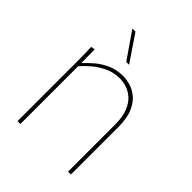

<svg xmlns="http://www.w3.org/2000/svg" viewBox="-207 -841 954 954"><g transform="rotate(45 270.0 -364.5)"><path d="M83 -400Q83 -436 82.5 -464Q82 -492 81 -520L102 -523L103 -430H105Q124 -451 151.5 -474.5Q179 -498 215.5 -514Q252 -530 297 -530Q317 -530 344 -523Q371 -516 397 -495.5Q423 -475 440.5 -436Q458 -397 458 -333V0H438V-329Q438 -385 423.5 -420.5Q409 -456 386.5 -475.5Q364 -495 339 -502.5Q314 -510 293 -510Q250 -510 214 -493Q178 -476 150 -452Q122 -428 103 -406V0H83ZM257 -590 161 -729H183L277 -590Z"/></g></svg>

Font: Murecho Thin
Style: Regular
Weight: 100
Designer: Neil Summerour
Foundry: Positype
Version: Version 1.010